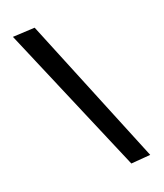

<svg xmlns="http://www.w3.org/2000/svg" viewBox="-107 -776 739 866"><g transform="rotate(-15 262.5 -343.5)"><path d="M491.2 -6.8 398.9 8.8 30.8 -681.2 136.2 -695.8Z"/></g></svg>

Font: McLaren
Style: Regular
Weight: 400
Designer: Astigmatic (AOETI)
Foundry: Astigmatic (AOETI)
Version: Version 1.000